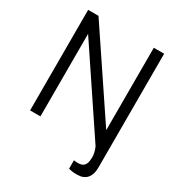

<svg xmlns="http://www.w3.org/2000/svg" viewBox="-219 -891 1150 1240"><g transform="rotate(30 356.0 -271.0)"><path d="M562.5 -750V-135.4L150 -750H72.9V0H150V-615.6L555.2 -10.4C567.7 17.7 571.9 41.7 571.9 61.5C571.9 139.6 534.4 144.8 479.2 137.5V200C505.2 207.3 533.3 210.4 569.8 205.2C612.5 195.8 639.6 163.5 639.6 96.9V-750Z"/></g></svg>

Font: Manrope3
Style: Regular
Weight: 400
Width: 4
Designer: Mikhail Sharanda
Foundry: Mikhail Sharanda
Version: Version 3.000;PS 003.000;hotconv 1.0.88;makeotf.lib2.5.64775